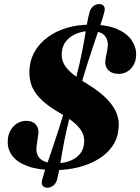

<svg xmlns="http://www.w3.org/2000/svg" viewBox="-20 -814 670 916"><path d="M242 -2.5Q164.5 -2.5 114 -20.5Q63.5 -38.5 39.5 -69.5Q15.5 -100.5 17 -140Q18 -183.5 43.8 -210.5Q69.5 -237.5 106.5 -237.5Q137 -237.5 152.8 -217.2Q168.5 -197 161 -162.5L155 -119Q151 -94 158.8 -75Q166.5 -56 188.2 -45.5Q210 -35 247.5 -35Q302 -35 338.8 -59.5Q375.5 -84 381 -127Q384.5 -154 374.5 -177.8Q364.5 -201.5 337 -225.8Q309.5 -250 262.5 -276.5Q202.5 -311.5 169.8 -346Q137 -380.5 126.8 -417.8Q116.5 -455 122 -497Q126.5 -537 148.5 -573Q170.5 -609 208.2 -637Q246 -665 297.8 -680.8Q349.5 -696.5 412.5 -696.5Q489.5 -696.5 537.8 -675.8Q586 -655 608.2 -621.8Q630.5 -588.5 629.5 -550.5Q628.5 -512.5 604.8 -487Q581 -461.5 545.5 -461.5Q513.5 -461.5 495.5 -480.8Q477.5 -500 484 -535.5L492.5 -580Q499.5 -620.5 480 -643.2Q460.5 -666 411 -666Q377.5 -666 348 -654.8Q318.5 -643.5 299 -622Q279.5 -600.5 275.5 -570Q271.5 -541.5 281 -517.5Q290.5 -493.5 317.5 -469.2Q344.5 -445 392.5 -416Q456 -377.5 491 -340.8Q526 -304 538.2 -268.5Q550.5 -233 545 -197Q541 -151.5 515.5 -115.5Q490 -79.5 448.2 -54.2Q406.5 -29 353.5 -15.8Q300.5 -2.5 242 -2.5ZM357.5 -377H325Q347 -454.5 360 -513Q373 -571.5 380.8 -615.8Q388.5 -660 394 -694Q399.5 -728 407 -755.5Q412.5 -774 425 -784.2Q437.5 -794.5 453.5 -794.5Q468.5 -794.5 475.8 -784.2Q483 -774 477 -754.5Q470.5 -729 459.2 -696Q448 -663 432.8 -618.5Q417.5 -574 398.5 -514.5Q379.5 -455 357.5 -377ZM301 -334.5H333.5Q312 -257 298.8 -198Q285.5 -139 278 -94.5Q270.5 -50 264.8 -16.8Q259 16.5 252.5 42Q247 61.5 234.2 71.5Q221.5 81.5 205.5 81.5Q190.5 81.5 183.2 71.5Q176 61.5 182 41Q189 13.5 200.5 -19.8Q212 -53 227 -97Q242 -141 260.8 -199.2Q279.5 -257.5 301 -334.5Z"/></svg>

Font: Fraunces
Style: Bold Italic
Weight: 700
Italic angle: -16°
Version: Version 1.000;[b76b70a41]